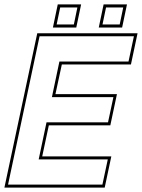

<svg xmlns="http://www.w3.org/2000/svg" viewBox="-37 -851 644 871"><path d="M-17 0 132 -700H587L557 -558.5H243.5L214.5 -424H493.5L463.5 -282.5H184.5L154.5 -141.5H468L438 0ZM-0.5 -13.5H427.5L452 -128H138.5L174 -296H453L477.5 -410.5H198.5L232.5 -572H546L570.5 -686.5H142.5ZM411 -726 433 -831H539L517 -726ZM203 -726 225 -831H331L309 -726ZM220 -740H298L314 -817H236ZM428 -740H506L522 -817H444Z"/></svg>

Font: Tourney Thin
Style: Italic
Weight: 100
Italic angle: -12°
Designer: Tyler Finck
Foundry: Etcetera Type Co
Version: Version 1.015